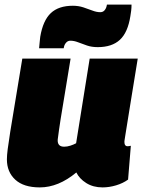

<svg xmlns="http://www.w3.org/2000/svg" viewBox="-20 -805 619 835"><path d="M153 10Q83 10 46.5 -23.5Q10 -57 10 -112Q10 -129 13.5 -156.5Q17 -184 24.5 -231.5Q32 -279 45 -356Q58 -433 77 -550H287Q273 -462 262 -398Q251 -334 243.5 -286Q236 -238 231 -198Q229 -167 259 -167Q272 -167 286 -171.5Q300 -176 311 -182L370 -550H579Q562 -445 551 -378Q540 -311 534 -272.5Q528 -234 525 -216.5Q522 -199 521.5 -194Q521 -189 521 -188Q521 -169 535 -169Q537 -169 540.5 -169.5Q544 -170 549 -171L537 -24Q515 -8 485 1Q455 10 426 10Q385 10 355 -9Q325 -28 312 -55Q234 10 153 10ZM150 -595Q151 -609 152.5 -621.5Q154 -634 155 -645Q167 -716 201 -748Q235 -780 297 -780Q321 -780 342.5 -773Q364 -766 382 -759Q400 -752 416 -752Q428 -752 435 -760.5Q442 -769 444 -780Q444 -780 444.5 -782.5Q445 -785 445 -785H552Q552 -771 550.5 -758.5Q549 -746 547 -735Q536 -664 501.5 -632Q467 -600 405 -600Q379 -600 358.5 -607Q338 -614 320 -621Q302 -628 286 -628Q275 -628 267.5 -619.5Q260 -611 258 -600Q258 -600 257.5 -597.5Q257 -595 257 -595Z"/></svg>

Font: Georama Black
Style: Italic
Weight: 900
Italic angle: -9°
Designer: Jean-Baptiste Levee
Foundry: Production Type
Version: Version 1.000